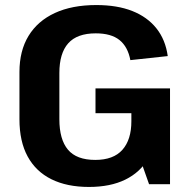

<svg xmlns="http://www.w3.org/2000/svg" viewBox="-20 -730 753 760"><path d="M332 10Q245 10 183.5 -20.5Q122 -51 89.5 -110.5Q57 -170 57 -258V-445Q57 -529 93 -588Q129 -647 197 -678.5Q265 -710 361 -710Q444 -710 503.5 -686.5Q563 -663 599 -618Q635 -573 644 -508L496 -492Q486 -545 453 -571.5Q420 -598 359 -598Q285 -598 250 -558.5Q215 -519 215 -441V-258Q215 -178 249 -137.5Q283 -97 357 -97Q429 -97 464.5 -137Q500 -177 500 -250L596 -227Q596 -154 565.5 -101Q535 -48 476 -19Q417 10 332 10ZM500 -199V-345L550 -282H358V-380H653V-1H570Z"/></svg>

Font: Pathway Extreme 8pt Thin 12pt
Style: Bold
Weight: 700
Version: Version 1.001;gftools[0.9.26]